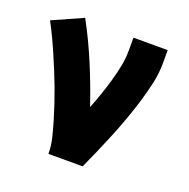

<svg xmlns="http://www.w3.org/2000/svg" viewBox="-111 -625 711 722"><g transform="rotate(20 245.0 -264.0)"><path d="M156 0Q156 -32 148.5 -62.5Q141 -93 132 -123.5Q123 -154 113 -184Q103 -214 92 -243.5Q81 -273 69 -302Q57 -331 44.5 -360Q32 -389 18.5 -417.5Q5 -446 -10 -474L111 -528Q151 -454 183.5 -376.5Q216 -299 243 -219Q255 -249 265.5 -279.5Q276 -310 285 -341Q294 -372 300.5 -404Q307 -436 307 -468V-520H444V-468Q444 -427 435 -386.5Q426 -346 414 -306.5Q402 -267 388 -228Q374 -189 358.5 -151Q343 -113 326.5 -75Q310 -37 293 0Z"/></g></svg>

Font: Iosevka Heavy
Style: Regular
Weight: 900
Monospace: yes
Designer: Belleve Invis
Foundry: Belleve Invis
Version: Version 32.5.0; ttfautohint (v1.8.4)